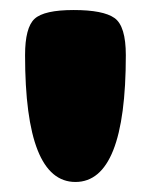

<svg xmlns="http://www.w3.org/2000/svg" viewBox="-20 -800 301 383"><path d="M231 -690Q231 -437 130.5 -437Q30 -437 30 -690Q30 -745 49 -762.5Q68 -780 127 -780Q186 -780 208.5 -764Q231 -748 231 -690Z"/></svg>

Font: Titan One
Style: Regular
Weight: 400
Designer: Rodrigo Fuenzalida
Foundry: Rodrigo Fuenzalida
Version: Version 1.001